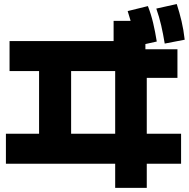

<svg xmlns="http://www.w3.org/2000/svg" viewBox="-20 -872 923 939"><path d="M543.3 46.7V-71.1H8.9V-217.8H171.1V-524.4H26.7V-671.1H535.6V-770H691.1V-631.1H847.8V-491.1H697.8V-217.8H865.6V-71.1H697.8V46.7ZM327.8 -217.8H543.3V-524.4H327.8ZM646.7 -646.7Q638.9 -693.3 628.3 -734.4Q617.8 -775.6 604.4 -817.8L703.3 -842.2Q718.9 -802.2 728.9 -760Q738.9 -717.8 746.7 -668.9ZM785.6 -658.9Q777.8 -706.7 768.3 -747.8Q758.9 -788.9 744.4 -830L844.4 -852.2Q857.8 -811.1 867.8 -768.9Q877.8 -726.7 883.3 -677.8Z"/></svg>

Font: Paperlogy 8 ExtraBold
Style: Regular
Weight: 800
Designer: redesigned by Lee Juim, glyphs from Gmarket Sans & Montserrat
Foundry: PT&
Version: Version 1.001